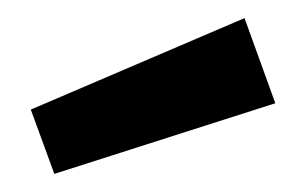

<svg xmlns="http://www.w3.org/2000/svg" viewBox="-20 -768 324 212"><path d="M14 -647 250 -748 284 -654 40 -576Z"/></svg>

Font: Titillium Web[RUS by Daymarius]
Style: Regular
Weight: 600
Designer: Cyrillization by Daymarius
Foundry: Cyrillization by Daymarius
Version: Version 1.002 September 11, 2018